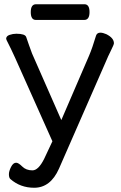

<svg xmlns="http://www.w3.org/2000/svg" viewBox="-20 -872 569 905"><path d="M141 13Q76 13 29 -28Q22 -34 22 -51Q22 -65 32 -85Q42 -105 56 -105Q67 -105 85 -87Q103 -69 133 -69Q161 -69 188 -123L227 -206L51 -600Q29 -648 19 -667Q9 -686 9 -689Q9 -702 25 -707.5Q41 -713 57 -713Q98 -713 103.5 -697.5Q109 -682 117 -658.5Q125 -635 131 -620L269 -306L400 -610Q415 -645 433 -705Q438 -718 453 -718Q465 -718 481 -711Q517 -693 517 -668Q517 -662 502.5 -633Q488 -604 480 -584L258 -77Q218 13 141 13ZM377 -778H149Q125 -778 125 -815Q125 -852 150 -852H378Q402 -852 402 -815Q402 -778 377 -778Z"/></svg>

Font: LXGW WenKai Lite
Style: Bold
Weight: 700
Designer: LXGW / Fontworks Inc.
Foundry: LXGW / Fontworks Inc.
Version: Version 1.330;April 28, 2024